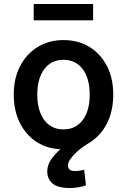

<svg xmlns="http://www.w3.org/2000/svg" viewBox="-20 -736 637 963"><path d="M331 207Q269 207 243 184Q217 161 217 124Q217 91 237 63Q257 35 283 12H278Q210 8 158.5 -27.5Q107 -63 78 -123Q49 -183 49 -262Q49 -344 81.5 -405.5Q114 -467 170 -501Q226 -535 298 -535Q372 -535 428 -501Q484 -467 516 -405.5Q548 -344 548 -262Q548 -178 516 -116Q484 -54 428 -20Q410 -9 390.5 5Q371 19 352 39Q338 54 329.5 67Q321 80 321 94Q321 122 357 122Q366 122 377.5 120.5Q389 119 402 115L411 193Q396 200 373 203.5Q350 207 331 207ZM298 -87Q360 -87 395 -134Q430 -181 430 -262Q430 -342 395 -389Q360 -436 298 -436Q237 -436 202 -389Q167 -342 167 -262Q167 -181 202 -134Q237 -87 298 -87ZM149 -634V-716H447V-634Z"/></svg>

Font: Ubuntu Sans SemiBold
Style: Regular
Weight: 600
Designer: Dalton Maag Ltd
Foundry: Dalton Maag Ltd
Version: Version 1.006; ttfautohint (v1.8.4.7-5d5b)